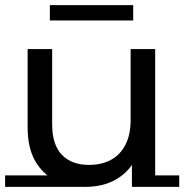

<svg xmlns="http://www.w3.org/2000/svg" viewBox="-22 -722 721 751"><path d="M310 9Q245 9 194.5 -16.5Q144 -42 115 -93.5Q86 -145 86 -225V-530H182V-236Q182 -156 220 -116.5Q258 -77 326 -77Q376 -77 412.5 -97Q449 -117 469 -156.5Q489 -196 489 -253V-530H585V8H494V-139L509 -102Q483 -50 432.5 -20.5Q382 9 310 9ZM-2 9V-36H314L310 9ZM494 9V-36H679V9ZM173 -642V-702H499V-642Z"/></svg>

Font: Montserrat Underline Thin Medium
Style: Regular
Weight: 500
Version: Version 9.000